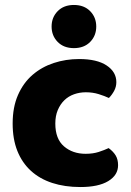

<svg xmlns="http://www.w3.org/2000/svg" viewBox="-20 -739 529 774"><path d="M326 -367Q301 -367 278.5 -359Q256 -351 239.5 -335Q223 -319 213 -295.5Q203 -272 203 -241Q203 -179 238 -149Q273 -119 325 -119Q355 -119 378 -126.5Q401 -134 418 -142Q437 -128 446.5 -112Q456 -96 456 -73Q456 -33 416.5 -9Q377 15 304 15Q241 15 190.5 -1.5Q140 -18 104.5 -50.5Q69 -83 50 -130.5Q31 -178 31 -241Q31 -307 52.5 -356Q74 -405 111 -437Q148 -469 196.5 -485Q245 -501 299 -501Q371 -501 410 -475Q449 -449 449 -408Q449 -389 440 -372.5Q431 -356 419 -344Q402 -352 378 -359.5Q354 -367 326 -367ZM368 -632Q368 -595 343.5 -570Q319 -545 278 -545Q237 -545 212.5 -570Q188 -595 188 -632Q188 -669 212.5 -694Q237 -719 278 -719Q319 -719 343.5 -694Q368 -669 368 -632Z"/></svg>

Font: Baloo Bhai 2 ExtraBold
Style: Regular
Weight: 800
Designer: Supriya Tembe, Noopur Datye and Ek Type
Foundry: Ek Type
Version: Version 1.640;PS 1.000;hotconv 16.6.51;makeotf.lib2.5.65220;